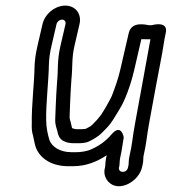

<svg xmlns="http://www.w3.org/2000/svg" viewBox="-20 -548 613 685"><path d="M181.7 -462C183.6 -470.6 192.7 -478 201.4 -478C210 -478 215.6 -470.6 213.7 -462L195.4 -383C183.3 -330.6 188.1 -299.1 183.7 -257.4L180.8 -211.9C179.2 -187 178.1 -146.6 177.1 -124.5C176 -100.8 182.3 -91.2 184.6 -80C186.7 -70.1 190.1 -52.1 208.8 -43.8C218.1 -39.7 228.1 -37 243.5 -37H259.5C269.7 -37 287.2 -37.9 297.9 -43.6C310.4 -50.2 327.8 -58 344.6 -75.2C357.9 -88.5 371.8 -101.7 383 -120L399 -146C409.3 -162.7 416.6 -174.7 425.8 -196.1C438.6 -225.8 450.3 -261.4 458.8 -298L484.2 -408.2C489.6 -408.2 493.3 -408.2 499.9 -408C504 -408 509.8 -408.1 516.7 -408C499.2 -309.3 479.9 -208 461.5 -105.8C451.5 -51.1 452.3 -35.8 442.2 8C438.7 22.9 439.3 34.6 438.7 40.4L437.1 47C437 47.5 436.9 48.1 436.9 48.5C433 71.1 403.2 69.6 404.2 51.3L405.6 45C405.9 43.7 406.2 41.9 406.2 40.9L407 28.7C407.3 22.9 408.3 16 410.4 7C414.6 -11.5 416.7 -29.2 419.3 -44.8C420.6 -50.6 421 -54.1 421.3 -59.1C421.3 -59.1 412.7 -109.3 377.6 -68.3C355.3 -42.3 331.4 -26 299.9 -12.9C288 -8.4 268.4 -5 252.2 -5H235.2C192.2 -5 165.4 -25.3 156.6 -47.6C150.3 -68.4 145.3 -90.2 144.7 -119.1C143.6 -179.1 153.4 -255.6 154.6 -320.9C155.6 -342.2 157.8 -358.6 163.4 -383ZM360.6 5.9C360.6 5.9 360.6 6.1 360.4 7C356.8 22.3 355.9 34.5 355.1 47.1L353.8 53C349.5 71.4 355.8 88.6 366 99.8C403.4 141.1 477.2 99.3 487.3 46.3L489 39C492.2 25.2 490.6 14.7 492.2 8C503.3 -40.3 502.6 -56.9 512 -108.2C527 -191.5 542.7 -275 558.2 -356C563.3 -382.8 565.9 -406.7 570.6 -427L571.3 -430C581.9 -476.2 521 -458 521 -458C517.1 -458 513 -458 512 -458C506.2 -458.1 449.8 -475.8 439.3 -430L408.8 -298C401.4 -265.8 390.2 -235.1 378.8 -205.4C372.9 -192 366.9 -183.7 356 -163L341.2 -139.1C330.8 -125.1 324 -117.7 311.2 -104.9C304.3 -97.7 300.4 -95.9 285.9 -88.4C282 -87.8 273 -87 271.1 -87H255.1C247.6 -87 250.3 -87.1 237 -90.8C236.9 -91.1 236 -95.4 235 -100C231 -120.4 227.8 -120.4 228.4 -133.5C229.4 -156.7 230.5 -196.8 232 -220.1L234.8 -264.6C239.6 -311 235.5 -340.2 245.4 -383L263.7 -462C272.1 -498.4 249.3 -528 212.9 -528C176.5 -528 140.1 -498.4 131.7 -462L113.4 -383C107.2 -355.9 104.3 -334.7 103.3 -311.1C102.3 -248.5 92.3 -173.4 93.4 -107.8C92.7 -92.8 93.5 -77.3 97.8 -64.3C100.1 -55.1 103.2 -35.9 107.6 -22.4C123.3 18.5 165.3 45 223.6 45H240.6C288 45 327.7 27.9 360.6 5.9Z"/></svg>

Font: HoneyBee
Style: StrIt
Weight: 700
Foundry: Cannot Into Space Fonts
Version: Version 0.89